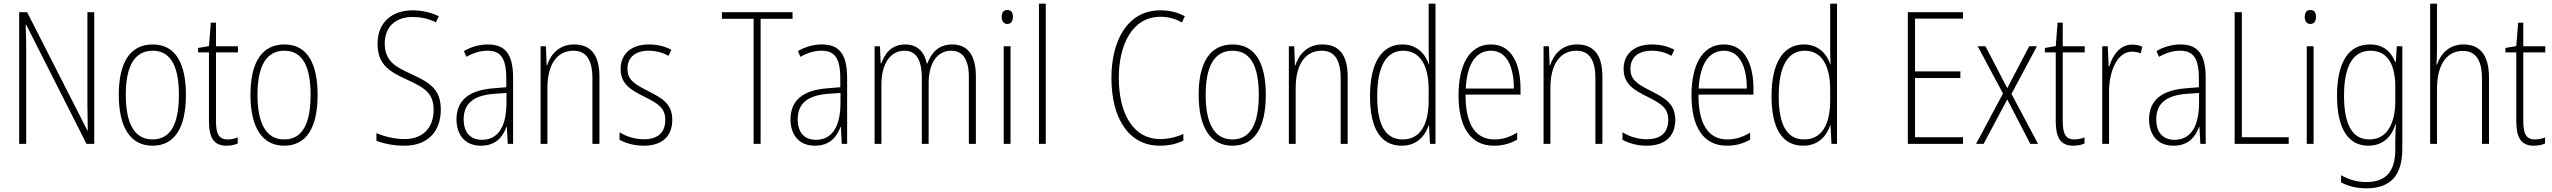

<svg xmlns="http://www.w3.org/2000/svg" viewBox="-20 -780 13839 1041"><path d="M491 0V-714H454V-211C454 -174 455 -120 456 -72H454L127 -714H84V0H122V-512C122 -566 121 -606 119 -646H122L449 0Z M988 -265C988 -433 934 -539 808 -539C686 -539 624 -442 624 -266C624 -90 687 10 807 10C928 10 988 -89 988 -265ZM662 -266C662 -419 708 -505 808 -505C911 -505 950 -411 950 -266C950 -108 905 -24 807 -24C708 -24 662 -112 662 -266Z M1214 -24C1165 -24 1151 -57 1151 -124V-496H1270V-529H1151V-657H1123L1113 -530L1054 -520V-496H1113V-124C1113 -36 1137 10 1208 10C1234 10 1253 5 1269 -2V-35C1255 -29 1235 -24 1214 -24Z M1702 -265C1702 -433 1648 -539 1522 -539C1400 -539 1338 -442 1338 -266C1338 -90 1401 10 1521 10C1642 10 1702 -89 1702 -265ZM1376 -266C1376 -419 1422 -505 1522 -505C1625 -505 1664 -411 1664 -266C1664 -108 1619 -24 1521 -24C1422 -24 1376 -112 1376 -266Z M2370 -186C2370 -297 2309 -333 2207 -380C2125 -417 2066 -449 2066 -544C2066 -635 2125 -688 2217 -688C2254 -688 2299 -681 2344 -659L2359 -692C2321 -711 2270 -724 2217 -724C2107 -724 2027 -660 2027 -543C2027 -428 2095 -390 2185 -349C2283 -304 2331 -275 2331 -184C2331 -86 2272 -26 2174 -26C2119 -26 2063 -40 2021 -58V-17C2063 0 2117 10 2173 10C2292 10 2370 -60 2370 -186Z M2625 -539C2580 -539 2534 -526 2495 -503L2509 -472C2551 -496 2589 -505 2623 -505C2694 -505 2725 -466 2725 -353V-307L2652 -301C2526 -291 2455 -238 2455 -133C2455 -54 2497 10 2587 10C2669 10 2706 -38 2726 -92H2728L2733 0H2762V-357C2762 -486 2720 -539 2625 -539ZM2655 -271 2726 -276V-218C2725 -101 2685 -22 2593 -22C2530 -22 2494 -62 2494 -133C2494 -219 2548 -262 2655 -271Z M3093 -539C3010 -539 2965 -484 2946 -425H2944L2940 -529H2911V0H2948V-302C2948 -439 3006 -505 3089 -505C3154 -505 3192 -461 3192 -356V0H3230V-365C3230 -485 3181 -539 3093 -539Z M3625 -130C3625 -220 3566 -249 3493 -287C3422 -323 3382 -346 3382 -407C3382 -471 3427 -505 3497 -505C3535 -505 3576 -495 3604 -477L3620 -510C3587 -528 3545 -539 3498 -539C3399 -539 3345 -484 3345 -407C3345 -323 3401 -292 3477 -254C3546 -219 3587 -196 3587 -130C3587 -64 3550 -25 3470 -25C3422 -25 3375 -40 3339 -63V-22C3368 -6 3414 10 3470 10C3573 10 3625 -44 3625 -130Z M4104 0V-678H4277V-714H3894V-678H4066V0Z M4436 -539C4391 -539 4345 -526 4306 -503L4320 -472C4362 -496 4400 -505 4434 -505C4505 -505 4536 -466 4536 -353V-307L4463 -301C4337 -291 4266 -238 4266 -133C4266 -54 4308 10 4398 10C4480 10 4517 -38 4537 -92H4539L4544 0H4573V-357C4573 -486 4531 -539 4436 -539ZM4466 -271 4537 -276V-218C4536 -101 4496 -22 4404 -22C4341 -22 4305 -62 4305 -133C4305 -219 4359 -262 4466 -271Z M5143 -539C5071 -539 5031 -497 5008 -436H5005C4993 -495 4957 -539 4888 -539C4810 -539 4776 -485 4758 -436H4755L4751 -529H4722V0H4759V-323C4759 -426 4802 -505 4884 -505C4939 -505 4978 -468 4978 -355V0H5015V-328C5015 -441 5063 -505 5138 -505C5194 -505 5233 -465 5233 -364V0H5271V-367C5271 -486 5222 -539 5143 -539Z M5442 -726C5419 -726 5411 -709 5411 -688C5411 -667 5421 -650 5441 -650C5462 -650 5472 -666 5472 -689C5472 -709 5464 -726 5442 -726ZM5459 -529H5422V0H5459Z M5650 0V-760H5613V0Z M6272 -689C6309 -689 6350 -681 6388 -658L6404 -692C6363 -714 6320 -724 6272 -724C6090 -724 6006 -556 6006 -358C6006 -132 6104 10 6268 10C6319 10 6364 -1 6396 -18V-54C6366 -40 6323 -26 6270 -26C6128 -26 6046 -158 6046 -358C6046 -533 6116 -689 6272 -689Z M6843 -265C6843 -433 6789 -539 6663 -539C6541 -539 6479 -442 6479 -266C6479 -90 6542 10 6662 10C6783 10 6843 -89 6843 -265ZM6517 -266C6517 -419 6563 -505 6663 -505C6766 -505 6805 -411 6805 -266C6805 -108 6760 -24 6662 -24C6563 -24 6517 -112 6517 -266Z M7150 -539C7067 -539 7022 -484 7003 -425H7001L6997 -529H6968V0H7005V-302C7005 -439 7063 -505 7146 -505C7211 -505 7249 -461 7249 -356V0H7287V-365C7287 -485 7238 -539 7150 -539Z M7580 10C7663 10 7707 -44 7726 -100H7728L7733 0H7763V-760H7726V-517C7726 -491 7727 -463 7728 -433H7726C7708 -488 7661 -539 7584 -539C7472 -539 7408 -441 7408 -258C7408 -83 7466 10 7580 10ZM7585 -24C7489 -24 7447 -107 7447 -258C7447 -420 7496 -505 7588 -505C7679 -505 7726 -426 7726 -294V-236C7726 -104 7680 -24 7585 -24Z M8064 -539C7946 -539 7888 -427 7888 -263C7888 -98 7948 10 8080 10C8129 10 8169 -2 8206 -23V-61C8162 -35 8126 -24 8082 -24C7978 -24 7925 -110 7926 -267H8224V-300C8224 -428 8179 -539 8064 -539ZM8064 -505C8151 -505 8188 -415 8188 -300H7927C7934 -437 7985 -505 8064 -505Z M8531 -539C8448 -539 8403 -484 8384 -425H8382L8378 -529H8349V0H8386V-302C8386 -439 8444 -505 8527 -505C8592 -505 8630 -461 8630 -356V0H8668V-365C8668 -485 8619 -539 8531 -539Z M9063 -130C9063 -220 9004 -249 8931 -287C8860 -323 8820 -346 8820 -407C8820 -471 8865 -505 8935 -505C8973 -505 9014 -495 9042 -477L9058 -510C9025 -528 8983 -539 8936 -539C8837 -539 8783 -484 8783 -407C8783 -323 8839 -292 8915 -254C8984 -219 9025 -196 9025 -130C9025 -64 8988 -25 8908 -25C8860 -25 8813 -40 8777 -63V-22C8806 -6 8852 10 8908 10C9011 10 9063 -44 9063 -130Z M9327 -539C9209 -539 9151 -427 9151 -263C9151 -98 9211 10 9343 10C9392 10 9432 -2 9469 -23V-61C9425 -35 9389 -24 9345 -24C9241 -24 9188 -110 9189 -267H9487V-300C9487 -428 9442 -539 9327 -539ZM9327 -505C9414 -505 9451 -415 9451 -300H9190C9197 -437 9248 -505 9327 -505Z M9757 10C9840 10 9884 -44 9903 -100H9905L9910 0H9940V-760H9903V-517C9903 -491 9904 -463 9905 -433H9903C9885 -488 9838 -539 9761 -539C9649 -539 9585 -441 9585 -258C9585 -83 9643 10 9757 10ZM9762 -24C9666 -24 9624 -107 9624 -258C9624 -420 9673 -505 9765 -505C9856 -505 9903 -426 9903 -294V-236C9903 -104 9857 -24 9762 -24Z M10623 0V-36H10363V-357H10609V-393H10363V-679H10623V-714H10324V0Z M10840 -273 10694 0H10735L10863 -241L10988 0H11030L10886 -271L11024 -529H10982L10863 -302L10745 -529H10703Z M11227 -24C11178 -24 11164 -57 11164 -124V-496H11283V-529H11164V-657H11136L11126 -530L11067 -520V-496H11126V-124C11126 -36 11150 10 11221 10C11247 10 11266 5 11282 -2V-35C11268 -29 11248 -24 11227 -24Z M11540 -538C11471 -538 11434 -477 11416 -420H11413L11408 -529H11378V0H11415V-283C11415 -393 11459 -500 11539 -500C11557 -500 11574 -496 11587 -491L11595 -527C11578 -535 11559 -538 11540 -538Z M11802 -539C11757 -539 11711 -526 11672 -503L11686 -472C11728 -496 11766 -505 11800 -505C11871 -505 11902 -466 11902 -353V-307L11829 -301C11703 -291 11632 -238 11632 -133C11632 -54 11674 10 11764 10C11846 10 11883 -38 11903 -92H11905L11910 0H11939V-357C11939 -486 11897 -539 11802 -539ZM11832 -271 11903 -276V-218C11902 -101 11862 -22 11770 -22C11707 -22 11671 -62 11671 -133C11671 -219 11725 -262 11832 -271Z M12096 0H12389V-36H12135V-714H12096Z M12507 -726C12484 -726 12476 -709 12476 -688C12476 -667 12486 -650 12506 -650C12527 -650 12537 -666 12537 -689C12537 -709 12529 -726 12507 -726ZM12524 -529H12487V0H12524Z M12829 -539C12709 -539 12651 -435 12651 -261C12651 -79 12714 10 12821 10C12897 10 12947 -36 12967 -105H12970C12968 -67 12967 -41 12967 -10V30C12967 149 12917 207 12810 207C12757 207 12714 193 12673 170V209C12711 229 12755 241 12810 241C12947 241 13005 165 13005 27V-529H12975L12970 -445H12966C12945 -497 12905 -539 12829 -539ZM12832 -505C12931 -505 12967 -422 12967 -308V-232C12967 -127 12932 -24 12826 -24C12736 -24 12689 -101 12689 -261C12689 -410 12731 -505 12832 -505Z M13193 -503V-760H13156V0H13193V-295C13193 -439 13252 -504 13333 -504C13397 -504 13437 -462 13437 -354V0H13475V-360C13475 -481 13426 -539 13337 -539C13256 -539 13212 -485 13193 -430H13190C13192 -454 13193 -473 13193 -503Z M13724 -24C13675 -24 13661 -57 13661 -124V-496H13780V-529H13661V-657H13633L13623 -530L13564 -520V-496H13623V-124C13623 -36 13647 10 13718 10C13744 10 13763 5 13779 -2V-35C13765 -29 13745 -24 13724 -24Z"/></svg>

Font: Noto Sans Tamil Condensed ExtraLight
Style: Regular
Weight: 200
Width: 3
Designer: Jelle Bosma - Monotype Design Team
Foundry: Monotype Imaging Inc.
Version: Version 2.004